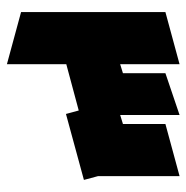

<svg xmlns="http://www.w3.org/2000/svg" viewBox="-12 -528 540 556"><g transform="rotate(90 258.0 -250.0)"><path d="M166 0 15 -41V-459L166 -500V-328L192 -336V-459L313 -500V-328L339 -336V-459L490 -500V-264L501 -223L310 -171L300 -208L166 -172Z"/></g></svg>

Font: Blaka
Style: Regular
Weight: 400
Designer: Mohamed Gaber
Foundry: Kief Type Foundry
Version: Version 1.003; ttfautohint (v1.8.4.7-5d5b)